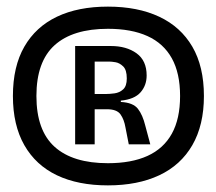

<svg xmlns="http://www.w3.org/2000/svg" viewBox="-20 -718 654 580"><path d="M306 -158Q216 -158 152 -188.5Q88 -219 53.5 -279.5Q19 -340 19 -428Q19 -517 53.5 -577Q88 -637 152 -667.5Q216 -698 306 -698Q396 -698 461 -667.5Q526 -637 561 -577Q596 -517 596 -428Q596 -340 561 -279.5Q526 -219 461 -188.5Q396 -158 306 -158ZM306 -225Q377 -225 425.5 -247Q474 -269 499 -314Q524 -359 524 -428Q524 -497 499 -542Q474 -587 425.5 -609Q377 -631 306 -631Q200 -631 145 -581.5Q90 -532 90 -428Q90 -324 145 -274.5Q200 -225 306 -225ZM207 -282V-579H315Q362 -579 392.5 -557Q423 -535 423 -490Q423 -460 404.5 -439Q386 -418 345 -414V-410Q382 -408 396.5 -389.5Q411 -371 419 -338L434 -282H369L359 -333Q355 -357 344 -372.5Q333 -388 303 -388H266V-282ZM266 -434H299Q311 -434 326 -436Q341 -438 352 -448Q363 -458 363 -481Q363 -507 352 -517.5Q341 -528 329 -530Q317 -532 310 -532H266Z"/></svg>

Font: Bricolage Grotesque 96pt
Style: Regular
Weight: 400
Version: Version 1.001;gftools[0.9.33.dev8+g029e19f]